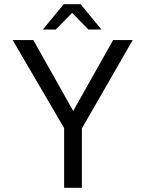

<svg xmlns="http://www.w3.org/2000/svg" viewBox="-20 -890 689 910"><path d="M369 -283H368V0H284V-283L40 -700H138L327 -364L516 -700H609ZM461 -750H399L322 -829L244 -750H183L282 -870H362Z"/></svg>

Font: Fivo Sans
Style: Regular
Weight: 400
Designer: Alexander Slobzheninov
Foundry: Alexander Slobzheninov
Version: 1.0